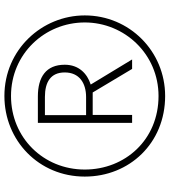

<svg xmlns="http://www.w3.org/2000/svg" viewBox="31 -793 770 872"><g transform="rotate(-90 416.0 -357.0)"><path d="M416 8C619 8 782 -154 782 -357C782 -551 627 -722 416 -722C214 -722 50 -566 50 -357C50 -154 202 8 416 8ZM416 -22C217 -22 82 -174 82 -357C82 -545 227 -692 416 -692C608 -692 750 -538 750 -357C750 -176 606 -22 416 -22ZM294 -142H330V-321H432L539 -142H582L468 -330C518 -346 558 -384 558 -448C558 -533 502 -570 414 -570H294ZM411 -351H329V-538H412C479 -538 523 -512 523 -448C523 -382 475 -351 411 -351Z"/></g></svg>

Font: Noto Sans Myanmar ExtraLight
Style: Regular
Weight: 200
Designer: Monotype Design Team
Foundry: Monotype Imaging Inc.
Version: Version 2.107